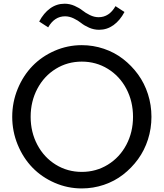

<svg xmlns="http://www.w3.org/2000/svg" viewBox="-20 -1009 889 1043"><path d="M424.3 14.6Q347.2 14.6 277.1 -15.9Q207 -46.4 156.5 -98.4Q106 -150.4 76.2 -222.7Q46.4 -294.9 46.4 -374.5Q46.4 -454.1 76.2 -526.4Q106 -598.6 156.5 -650.6Q207 -702.6 277.1 -733.2Q347.2 -763.7 424.3 -763.7Q486.3 -763.7 544.2 -744.1Q602.1 -724.6 648.4 -688.7Q694.8 -652.8 729.7 -605Q764.6 -557.1 783.7 -497.8Q802.7 -438.5 802.7 -374.5Q802.7 -310.5 783.7 -251.2Q764.6 -191.9 729.7 -144Q694.8 -96.2 648.4 -60.3Q602.1 -24.4 544.2 -4.9Q486.3 14.6 424.3 14.6ZM565.9 -635Q502 -674.3 424.3 -674.3Q346.7 -674.3 283 -635Q219.2 -595.7 182.9 -526.9Q146.5 -458 146.5 -374.5Q146.5 -291 182.9 -222.4Q219.2 -153.8 283 -114.5Q346.7 -75.2 424.3 -75.2Q502 -75.2 565.9 -114.5Q629.9 -153.8 666.3 -222.4Q702.6 -291 702.6 -374.5Q702.6 -458 666.3 -526.9Q629.9 -595.7 565.9 -635ZM192.9 -892.1Q217.3 -938 252.4 -963.4Q287.6 -988.8 331.1 -988.8Q358.9 -988.8 385 -977.3Q411.1 -965.8 428 -952.1Q444.8 -938.5 468.5 -927Q492.2 -915.5 515.6 -915.5Q573.2 -915.5 607.4 -975.6L656.2 -943.8Q631.8 -897.9 596.7 -872.6Q561.5 -847.2 518.1 -847.2Q490.2 -847.2 464.1 -858.6Q438 -870.1 421.1 -883.8Q404.3 -897.5 380.6 -908.9Q356.9 -920.4 333.5 -920.4Q275.9 -920.4 241.7 -860.4Z"/></svg>

Font: Spartan MB Med
Style: Regular
Weight: 500
Designer: Matt Bailey, Mirko Velimirovic
Foundry: Matt Bailey
Version: Version 1.005